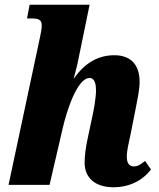

<svg xmlns="http://www.w3.org/2000/svg" viewBox="-20 -780 669 810"><path d="M459 10C537 10 589 -28 617 -65L592 -101C572 -86 563 -78 544 -78C525 -78 515 -92 515 -119C515 -146 523 -176 531 -214L551 -315C558 -353 569 -399 569 -435C569 -494 543 -547 462 -547C395 -547 338 -515 292 -449H291C295 -464 302 -490 306 -507L358 -760H105L94 -702H117C150 -702 156 -691 156 -672C156 -657 152 -639 149 -624L16 0H189L245 -241C262 -314 306 -451 358 -451C381 -451 385 -422 385 -399C385 -366 375 -312 369 -286L352 -206C340 -154 337 -117 337 -94C337 -30 381 10 459 10Z"/></svg>

Font: Noto Serif Condensed Black
Style: Italic
Weight: 900
Width: 3
Italic angle: -12°
Designer: Monotype Design Team
Foundry: Monotype Imaging Inc.
Version: Version 2.013